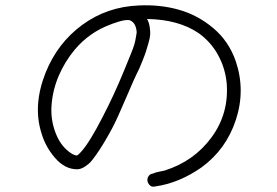

<svg xmlns="http://www.w3.org/2000/svg" viewBox="-20 -708 1040 721"><path d="M865.2 -478.5Q902.3 -369.1 865.7 -257.8Q829.1 -146.5 736.3 -79.1Q652.3 -20.5 562.5 -7.8Q547.9 -3.9 539.1 -16.1Q530.3 -28.3 535.2 -41.5Q540 -54.7 555.7 -56.6Q562.5 -60.5 576.7 -63Q590.8 -65.4 597.7 -67.4Q709 -102.5 774.9 -192.9Q840.8 -283.2 831.1 -397.5Q825.2 -454.1 798.3 -502.4Q771.5 -550.8 726.6 -583Q651.4 -634.8 532.2 -636.7Q540 -623 542 -607.4Q544.9 -589.8 543.9 -577.1Q543 -564.5 536.6 -543Q530.3 -521.5 527.3 -512.2Q524.4 -502.9 514.6 -478.5Q504.9 -454.1 502.9 -450.2Q485.4 -416 453.1 -339.8Q420.9 -263.7 401.4 -226.6Q368.2 -165 341.8 -127.9Q330.1 -111.3 322.3 -102.1Q314.5 -92.8 299.8 -83Q284.2 -72.3 269.5 -72.3Q223.6 -72.3 186.5 -115.2Q150.4 -157.2 135.7 -208Q102.5 -312.5 151.4 -435.5Q196.3 -546.9 289.1 -614.7Q381.8 -682.6 501 -687.5Q581.1 -691.4 651.9 -671.4Q722.7 -651.4 780.8 -602.5Q838.9 -553.7 865.2 -478.5ZM493.2 -585Q493.2 -599.6 487.3 -612.8Q481.4 -626 467.8 -631.8Q464.8 -632.8 458 -632.8Q440.4 -632.8 406.2 -620.1H405.3Q397.5 -617.2 395.5 -616.2Q315.4 -586.9 259.8 -520.5Q223.6 -476.6 201.2 -424.8Q178.7 -373 173.8 -315.9Q168.9 -258.8 189.5 -207Q206.1 -164.1 237.3 -139.6Q254.9 -125 268.6 -124Q275.4 -127 285.2 -138.7Q317.4 -174.8 364.3 -266.6Q407.2 -348.6 445.3 -441.4L456.1 -467.8Q464.8 -490.2 468.8 -499Q472.7 -507.8 479 -524.9Q485.4 -542 488.3 -556.6Q491.2 -571.3 493.2 -585Z"/></svg>

Font: irohamaru Light
Style: Regular
Weight: 200
Designer: [Source Han Sans]
Ryoko NISHIZUKA  (kana & ideographs); Paul D. Hunt (Latin, Greek & Cyrillic); Wenlong ZHANG  (bopomofo
Version: Version 1.01